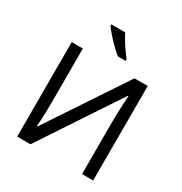

<svg xmlns="http://www.w3.org/2000/svg" viewBox="-212 -1100 1192 1256"><g transform="rotate(30 384.0 -472.0)"><path d="M98 -714H182V-322Q182 -289 181 -248Q180 -207 178.5 -173Q177 -139 175 -123H179L572 -714H672V0H588V-388Q588 -425 589.5 -467Q591 -509 593 -544Q595 -579 596 -594H592L198 0H98ZM369 -944Q380 -922 396.5 -894.5Q413 -867 431.5 -841Q450 -815 465 -796V-784H406Q383 -802 354 -830.5Q325 -859 300.5 -887.5Q276 -916 264 -934V-944Z"/></g></svg>

Font: Noto Sans
Style: Regular
Weight: 400
Designer: Monotype Design Team
Foundry: Monotype Imaging Inc.
Version: Version 2.007